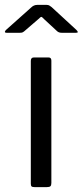

<svg xmlns="http://www.w3.org/2000/svg" viewBox="-49 -765 338 785"><path d="M131 -687Q129 -689 125.5 -692.5Q122 -696 120 -696Q117 -696 108 -687L50 -637Q45 -633 41.5 -632Q38 -631 32 -631H-22Q-29 -631 -29 -635Q-29 -638 -24 -643L78 -734Q89 -745 103 -745H142Q149 -745 153.5 -742Q158 -739 162 -736L263 -643Q269 -637 269 -634Q269 -631 262 -631H203Q192 -631 185 -637ZM161 -17Q161 -7 157 -3.5Q153 0 143 0H92Q83 0 80 -3Q77 -6 77 -14V-516Q77 -530 89 -530H150Q161 -530 161 -517Z"/></svg>

Font: Libre Franklin
Style: Regular
Weight: 400
Designer: Pablo Impallari, Rodrigo Fuenzalida
Foundry: Impallari Type
Version: Version 1.002; ttfautohint (v1.5)